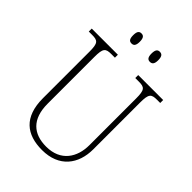

<svg xmlns="http://www.w3.org/2000/svg" viewBox="-259 -1021 1148 1148"><g transform="rotate(45 315.0 -447.0)"><path d="M398 -819C416 -819 427 -829 427 -861C427 -894 416 -904 398 -904C381 -904 370 -894 370 -861C370 -829 381 -819 398 -819ZM243 -819C260 -819 271 -829 271 -861C271 -894 260 -904 243 -904C225 -904 215 -894 215 -861C215 -829 225 -819 243 -819ZM315 10C459 10 529 -85 529 -210V-605C529 -679 541 -689 589 -689H616V-714H405V-689H435C483 -689 495 -679 495 -606V-211C495 -110 442 -22 318 -22C211 -22 143 -79 143 -210V-605C143 -679 155 -689 203 -689H233V-714H12V-689H40C88 -689 100 -679 100 -607V-214C100 -53 185 10 315 10Z"/></g></svg>

Font: Noto Serif Ethiopic SemiCondensed ExtraLight
Style: Regular
Weight: 200
Width: 4
Designer: Monotype Design Team
Foundry: Monotype Imaging Inc.
Version: Version 2.102